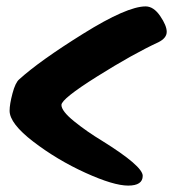

<svg xmlns="http://www.w3.org/2000/svg" viewBox="-20 -626 541 600"><path d="M435 -606Q460 -606 480.5 -576Q501 -546 501 -526.5Q501 -507 475 -494Q395 -457 283.5 -387Q172 -317 172 -298Q172 -279 211.5 -247Q251 -215 299 -186Q426 -107 426 -76.5Q426 -46 380.5 -46Q335 -46 247 -86Q159 -126 84.5 -183Q10 -240 10 -280Q10 -300 19 -334Q28 -368 40 -378Q104 -436 240.5 -521Q377 -606 435 -606Z"/></svg>

Font: Kalam
Style: Bold
Weight: 700
Version: Version 2.001;PS 1.0;hotconv 1.0.79;makeotf.lib2.5.61930; tt